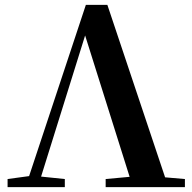

<svg xmlns="http://www.w3.org/2000/svg" viewBox="-20 -765 786 785"><path d="M412 0H736V-33L655 -40L419 -745H331L99 -45L11 -33V0H245V-33L148 -43L328 -620L510 -42L412 -33Z"/></svg>

Font: GenRyuMin2 TW B
Style: Regular
Weight: 700
Version: Version 2.100;PS 2.1;hotconv 16.6.51;makeotf.lib2.5.65220 DE